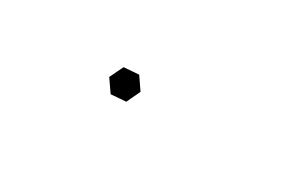

<svg xmlns="http://www.w3.org/2000/svg" viewBox="13 -378 973 646"><g transform="rotate(30 500.0 -55.5)"><path d="M390.1 -103.5 448.2 -107.9 481 -60.1 456.1 -7.3 397.9 -2.9 364.7 -50.8Z"/></g></svg>

Font: Jameel Khushkhati
Style: Regular
Weight: 400
Version: Version 3.5